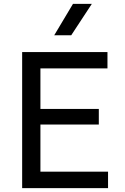

<svg xmlns="http://www.w3.org/2000/svg" viewBox="-20 -968 645 988"><path d="M94 0V-700H533V-616H188V-407.5H488.5V-327H188V-84.5H536V0ZM259 -786.5 355.5 -948H452.5L346.5 -786.5Z"/></svg>

Font: Geologica Cursive Light
Style: Regular
Weight: 300
Designer: Sindre Bremnes, Frode Helland
Foundry: Monokrom Skriftforlag AS
Version: Version 1.010;gftools[0.9.28]